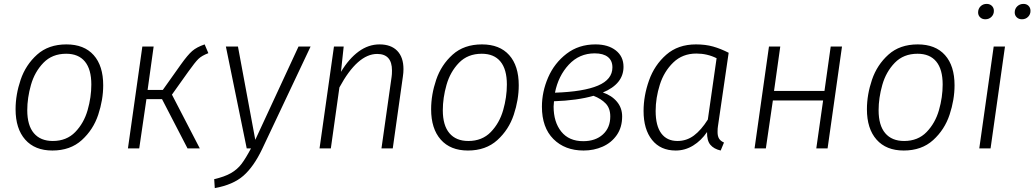

<svg xmlns="http://www.w3.org/2000/svg" viewBox="-20 -762 5312 986"><path d="M60 -201Q60 -276 86 -352.5Q112 -429 170.5 -481.5Q229 -534 321 -534Q412 -534 461 -479Q510 -424 510 -324Q510 -250 484.5 -173Q459 -96 400 -42.5Q341 11 249 11Q159 11 109.5 -45Q60 -101 60 -201ZM449 -328Q449 -406 416 -446Q383 -486 320 -486Q248 -486 203 -439.5Q158 -393 139 -326Q120 -259 120 -196Q120 -118 154 -78Q188 -38 251 -38Q322 -38 366.5 -84Q411 -130 430 -196.5Q449 -263 449 -328Z M1050 -489Q1016 -476 999 -459.5Q982 -443 947 -394L863 -276L1006 0H943L812 -253H732L695 0H637L711 -523H769L738 -300H816L909 -431Q944 -480 967 -500Q990 -520 1031 -534Z M1326 4Q1283 94 1230 140.5Q1177 187 1083 204L1080 158Q1133 146 1166 127Q1199 108 1220.5 79.5Q1242 51 1269 0H1247L1140 -523H1202L1291 -44L1513 -523H1575Z M2052 -407Q2052 -389 2049 -369L1997 0H1939L1991 -367Q1993 -379 1993 -400Q1993 -485 1917 -485Q1816 -485 1723 -313L1679 0H1621L1695 -523H1745L1731 -393Q1772 -461 1822 -497.5Q1872 -534 1929 -534Q1988 -534 2020 -501Q2052 -468 2052 -407Z M2194 -201Q2194 -276 2220 -352.5Q2246 -429 2304.5 -481.5Q2363 -534 2455 -534Q2546 -534 2595 -479Q2644 -424 2644 -324Q2644 -250 2618.5 -173Q2593 -96 2534 -42.5Q2475 11 2383 11Q2293 11 2243.5 -45Q2194 -101 2194 -201ZM2583 -328Q2583 -406 2550 -446Q2517 -486 2454 -486Q2382 -486 2337 -439.5Q2292 -393 2273 -326Q2254 -259 2254 -196Q2254 -118 2288 -78Q2322 -38 2385 -38Q2456 -38 2500.5 -84Q2545 -130 2564 -196.5Q2583 -263 2583 -328Z M3182 -419Q3182 -331 3076 -287Q3121 -272 3148 -240Q3175 -208 3175 -164Q3175 -108 3147.5 -68.5Q3120 -29 3075 -9Q3030 11 2977 11Q2881 11 2822 -48Q2763 -107 2763 -214Q2763 -291 2795 -364.5Q2827 -438 2889.5 -486Q2952 -534 3038 -534Q3103 -534 3142.5 -503Q3182 -472 3182 -419ZM2830 -286Q2977 -291 3051 -322.5Q3125 -354 3125 -416Q3125 -451 3101.5 -469.5Q3078 -488 3034 -488Q2955 -488 2901 -430Q2847 -372 2830 -286ZM2825 -242Q2823 -224 2823 -215Q2823 -135 2862.5 -86Q2902 -37 2975 -37Q3038 -37 3076 -71.5Q3114 -106 3114 -164Q3114 -206 3090.5 -230.5Q3067 -255 3028 -270Q2944 -246 2825 -242Z M3722 -491 3667 -114Q3665 -103 3665 -84Q3665 -63 3672.5 -50.5Q3680 -38 3698 -30L3681 11Q3646 3 3628 -18.5Q3610 -40 3611 -84Q3581 -40 3539.5 -14.5Q3498 11 3450 11Q3372 11 3328.5 -43.5Q3285 -98 3285 -192Q3285 -270 3313 -349Q3341 -428 3401.5 -481Q3462 -534 3554 -534Q3603 -534 3642 -523Q3681 -512 3722 -491ZM3347 -192Q3347 -116 3376 -77Q3405 -38 3459 -38Q3506 -38 3543.5 -66Q3581 -94 3615 -148L3660 -463Q3612 -487 3556 -487Q3485 -487 3437.5 -441Q3390 -395 3368.5 -327Q3347 -259 3347 -192Z M4207 -246H3949L3913 0H3855L3929 -523H3987L3955 -295H4214L4246 -523H4304L4230 0H4172Z M4432 -201Q4432 -276 4458 -352.5Q4484 -429 4542.5 -481.5Q4601 -534 4693 -534Q4784 -534 4833 -479Q4882 -424 4882 -324Q4882 -250 4856.5 -173Q4831 -96 4772 -42.5Q4713 11 4621 11Q4531 11 4481.5 -45Q4432 -101 4432 -201ZM4821 -328Q4821 -406 4788 -446Q4755 -486 4692 -486Q4620 -486 4575 -439.5Q4530 -393 4511 -326Q4492 -259 4492 -196Q4492 -118 4526 -78Q4560 -38 4623 -38Q4694 -38 4738.5 -84Q4783 -130 4802 -196.5Q4821 -263 4821 -328Z M5067 0H5009L5083 -523H5141ZM5003 -698Q5003 -717 5015.5 -729.5Q5028 -742 5047 -742Q5063 -742 5073.5 -732Q5084 -722 5084 -706Q5084 -688 5071.5 -675.5Q5059 -663 5040 -663Q5024 -663 5013.5 -673Q5003 -683 5003 -698ZM5191 -698Q5191 -717 5204 -729.5Q5217 -742 5236 -742Q5252 -742 5262 -732Q5272 -722 5272 -706Q5272 -688 5259.5 -675.5Q5247 -663 5228 -663Q5212 -663 5201.5 -673Q5191 -683 5191 -698Z"/></svg>

Font: Fira Sans Light
Style: Italic
Weight: 300
Italic angle: -8°
Designer: bBox Type GmbH & Carrois Corporate GbR & Edenspiekermann AG
Foundry: bBox Type GmbH & Carrois Corporate GbR & Edenspiekermann AG
Version: Version 4.301